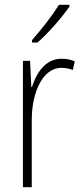

<svg xmlns="http://www.w3.org/2000/svg" viewBox="-20 -784 344 804"><path d="M271 -757V-764H227C197 -716 157 -665 114 -616V-606H137C181 -644 240 -711 271 -757ZM238 -538C169 -538 132 -477 114 -420H111L106 -529H76V0H113V-283C113 -393 157 -500 237 -500C255 -500 272 -496 285 -491L293 -527C276 -535 257 -538 238 -538Z"/></svg>

Font: Noto Sans Myanmar UI Condensed ExtraLight
Style: Regular
Weight: 200
Width: 3
Designer: Monotype Design Team
Foundry: Monotype Imaging Inc.
Version: Version 2.103